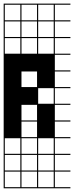

<svg xmlns="http://www.w3.org/2000/svg" viewBox="-20 -747 404 1046"><path d="M363.6 278.8H0V-727.3H363.6V-721.2H278.8V-636.4H363.6V-630.3H278.8V-545.5H363.6V-539.4H278.8V-454.5H363.6V-448.5H278.8V-363.6H363.6V-357.6H278.8V-272.7H363.6V-266.7H278.8V-181.8H363.6V-175.8H278.8V-90.9H363.6V-84.8H278.8V0H363.6V6.1H278.8V90.9H363.6V97H278.8V181.8H363.6V187.9H278.8V272.7H363.6ZM187.9 -636.4H272.7V-721.2H187.9ZM6.1 -636.4H90.9V-721.2H6.1ZM97 -636.4H181.8V-721.2H97ZM187.9 -545.5H272.7V-630.3H187.9ZM6.1 -545.5H90.9V-630.3H6.1ZM97 -545.5H181.8V-630.3H97ZM6.1 -454.5H90.9V-539.4H6.1ZM187.9 -454.5H272.7V-539.4H187.9ZM97 -454.5H181.8V-539.4H97ZM97 -272.7H181.8V-357.6H97ZM187.9 -181.8H272.7V-266.7H187.9ZM97 -90.9H181.8V-175.8H97ZM97 0H181.8V-84.8H97ZM187.9 90.9H272.7V6.1H187.9ZM97 90.9H181.8V6.1H97ZM6.1 90.9H90.9V6.1H6.1ZM97 181.8H181.8V97H97ZM6.1 181.8H90.9V97H6.1ZM272.7 97H187.9V181.8H272.7ZM181.8 272.7V187.9H6.1V272.7H90.9V187.9H97V272.7ZM272.7 272.7V187.9H187.9V272.7Z"/></svg>

Font: Micro 5 Charted
Style: Regular
Weight: 400
Designer: Sarah Cadigan-Fried
Version: Version 1.000; ttfautohint (v1.8.4.7-5d5b)